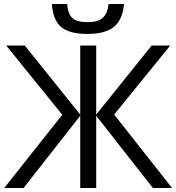

<svg xmlns="http://www.w3.org/2000/svg" viewBox="-20 -942 884 962"><path d="M601 -922H524Q519 -874 494.5 -852.5Q470 -831 420 -831Q365 -831 343 -851Q321 -871 316 -922H240Q245 -842 286 -807Q327 -772 418 -772Q508 -772 551.5 -808Q595 -844 601 -922ZM98 0 382 -362V0H462V-362L746 0H842L552 -368L833 -714H740L462 -368V-714H382V-368L104 -714H11L292 -367L1 0Z"/></svg>

Font: OpenSansMMV
Style: Regular
Weight: 400
Designer: Steve Matteson
Foundry: Ascender Corporation
Version: Version 4.000